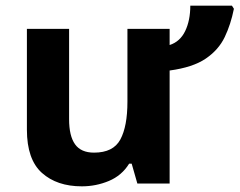

<svg xmlns="http://www.w3.org/2000/svg" viewBox="-20 -648 846 678"><path d="M799 -628 806 -617Q795 -562 773.5 -517Q752 -472 706.5 -441Q661 -410 579 -399V0H465L445 -70H436Q410 -28 364.5 -9Q319 10 269 10Q181 10 128 -37.5Q75 -85 75 -190V-546H224V-227Q224 -168 245 -138.5Q266 -109 312 -109Q380 -109 405 -155.5Q430 -202 430 -289V-546H579V-489Q616 -501 634 -538.5Q652 -576 652 -628Z"/></svg>

Font: Noto Sans
Style: Bold
Weight: 700
Designer: Monotype Design Team
Foundry: Monotype Imaging Inc.
Version: Version 2.000;GOOG;noto-source:20170915:90ef993387c0; ttfaut